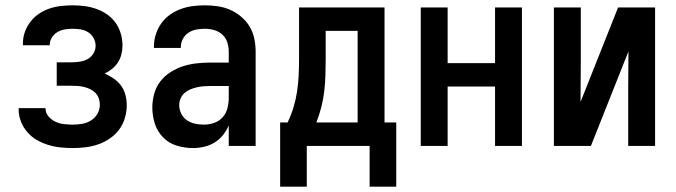

<svg xmlns="http://www.w3.org/2000/svg" viewBox="-20 -548 2540 721"><path d="M253 8Q230 8 206.5 5.5Q183 3 160.5 -4Q138 -11 118 -22.5Q98 -34 82.5 -52Q67 -70 58.5 -92Q50 -114 50 -138V-142H151V-140Q151 -124 162 -111Q173 -98 188 -91Q203 -84 219.5 -82Q236 -80 253 -80Q271 -80 288.5 -83Q306 -86 321.5 -95.5Q337 -105 346 -121Q355 -137 355 -155Q355 -166 351 -178Q347 -190 339 -198.5Q331 -207 320 -212.5Q309 -218 297.5 -221Q286 -224 274 -225Q262 -226 250 -226H193V-314H250Q265 -314 280.5 -316.5Q296 -319 309.5 -326.5Q323 -334 331 -347.5Q339 -361 339 -376Q339 -391 331.5 -405Q324 -419 311 -427Q298 -435 283 -437.5Q268 -440 253 -440Q238 -440 223.5 -437.5Q209 -435 196.5 -428Q184 -421 175.5 -408Q167 -395 167 -381V-378H66V-385Q66 -407 73.5 -428Q81 -449 94.5 -466.5Q108 -484 126.5 -496.5Q145 -509 166 -516Q187 -523 209 -525.5Q231 -528 253 -528Q276 -528 298.5 -525Q321 -522 342 -514.5Q363 -507 382 -494Q401 -481 414 -462.5Q427 -444 433.5 -422Q440 -400 440 -377Q440 -361 436 -344.5Q432 -328 423 -314Q414 -300 401 -289.5Q388 -279 373 -272Q391 -264 407 -253Q423 -242 434.5 -226.5Q446 -211 451 -191.5Q456 -172 456 -153Q456 -129 449 -105Q442 -81 427.5 -61.5Q413 -42 392.5 -28Q372 -14 349 -6Q326 2 301.5 5Q277 8 253 8Z M705 8Q674 8 644 -1Q614 -10 592.5 -32Q571 -54 561.5 -83.5Q552 -113 552 -144Q552 -170 559 -195.5Q566 -221 581.5 -241.5Q597 -262 619.5 -276.5Q642 -291 666.5 -299Q691 -307 717 -310Q743 -313 769 -313H839V-354Q839 -372 833.5 -389Q828 -406 815 -418Q802 -430 784.5 -435Q767 -440 749 -440Q733 -440 717 -437Q701 -434 687.5 -425Q674 -416 666.5 -401.5Q659 -387 659 -371V-368H558V-373Q558 -396 565 -418.5Q572 -441 585.5 -460Q599 -479 618 -492.5Q637 -506 658.5 -514Q680 -522 703 -525Q726 -528 749 -528Q773 -528 797.5 -524.5Q822 -521 844.5 -511Q867 -501 886 -485Q905 -469 917.5 -448Q930 -427 935 -402.5Q940 -378 940 -354V0H839V-77Q831 -58 817.5 -41Q804 -24 786 -13Q768 -2 747 3Q726 8 705 8ZM746 -80Q765 -80 784 -86.5Q803 -93 816 -107.5Q829 -122 834 -141.5Q839 -161 839 -180V-225H769Q756 -225 743.5 -224Q731 -223 718.5 -220Q706 -217 694 -212Q682 -207 672.5 -198.5Q663 -190 658 -178Q653 -166 653 -153Q653 -137 660.5 -121.5Q668 -106 682 -96.5Q696 -87 712.5 -83.5Q729 -80 746 -80Z M1368 153V0H1132V153H1032V-88H1060Q1073 -115 1082 -144.5Q1091 -174 1095.5 -204Q1100 -234 1101.5 -264.5Q1103 -295 1103 -325V-520H1424V-88H1468V153ZM1323 -88V-432H1203V-325Q1203 -295 1202 -264.5Q1201 -234 1197.5 -204.5Q1194 -175 1186.5 -145.5Q1179 -116 1168 -88Z M1560 0V-520H1661V-311H1839V-520H1940V0H1839V-223H1661V0Z M2060 0V-520H2161V-312Q2161 -275 2160.5 -238Q2160 -201 2160 -165L2301 -520H2440V0H2339V-208Q2339 -245 2339.5 -282Q2340 -319 2340 -355L2199 0Z"/></svg>

Font: Iosevka Term Semibold
Style: Regular
Weight: 600
Monospace: yes
Designer: Belleve Invis
Foundry: Belleve Invis
Version: Version 31.4.0